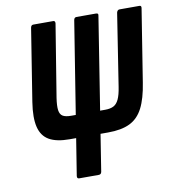

<svg xmlns="http://www.w3.org/2000/svg" viewBox="-76 -722 716 789"><g transform="rotate(-10 282.5 -327.5)"><path d="M180 -165Q126 -165 95.5 -182.5Q65 -200 55.5 -239Q46 -278 56 -342L104 -644Q106 -655 115 -655H198Q207 -655 206 -644L157 -342Q152 -309 154.5 -291Q157 -273 168.5 -266Q180 -259 203 -259H345Q367 -259 380.5 -266Q394 -273 402.5 -291Q411 -309 416 -342L463 -644Q466 -655 475 -655H558Q567 -655 565 -644L517 -342Q507 -277 487 -238Q467 -199 432 -182Q397 -165 341 -165ZM191 0Q182 0 183 -11L284 -644Q286 -655 295 -655H377Q388 -655 385 -644L285 -11Q283 0 273 0Z"/></g></svg>

Font: Sofia Sans Extra Condensed
Style: Bold Italic
Weight: 700
Italic angle: -9°
Designer: Botio Nikoltchev, Ani Petrova
Foundry: lettersoup
Version: Version 4.101